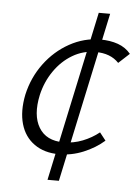

<svg xmlns="http://www.w3.org/2000/svg" viewBox="-48 -551 499 689"><g transform="rotate(5 202.0 -206.5)"><path d="M182 5Q129 5 93 -20.5Q57 -46 44 -91.5Q31 -137 43 -197Q57 -260 94 -310Q131 -360 183.5 -389Q236 -418 294 -418Q330 -418 358 -408Q386 -398 404 -376L365 -340Q350 -356 329 -364Q308 -372 280 -372Q236 -372 198 -349.5Q160 -327 133 -288Q106 -249 95 -201Q79 -127 105.5 -83Q132 -39 194 -39Q230 -39 263 -52Q296 -65 322 -86L344 -58Q312 -30 269.5 -12.5Q227 5 182 5ZM149 100 280 -513H321L190 100Z"/></g></svg>

Font: Ysabeau Infant Light
Style: Italic
Weight: 300
Italic angle: -12°
Designer: Christian Thalmann (Catharsis Fonts)
Version: Version 2.001;gftools[0.9.30]; featfreeze: ss01,ss02,lnum